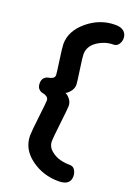

<svg xmlns="http://www.w3.org/2000/svg" viewBox="-150 -829 643 909"><g transform="rotate(20 171.5 -374.0)"><path d="M25 -386Q25 -404 34.5 -413.5Q44 -423 55 -424.5Q66 -426 75.5 -431.5Q85 -437 85 -449Q85 -458 76 -520Q67 -582 67 -599Q67 -665 129 -716.5Q191 -768 268 -768Q298 -768 312 -754.5Q326 -741 326 -721Q326 -704 316.5 -690.5Q307 -677 291 -677Q248 -677 210.5 -651.5Q173 -626 173 -585Q173 -571 182 -509.5Q191 -448 191 -438Q191 -420 178.5 -404Q166 -388 155 -384Q166 -381 178.5 -365.5Q191 -350 191 -331Q191 -319 182 -241Q173 -163 173 -149Q173 -120 195.5 -101.5Q218 -83 242.5 -77Q267 -71 291 -71Q309 -71 317.5 -56.5Q326 -42 326 -26Q326 20 267 20Q188 20 127.5 -25Q67 -70 67 -138Q67 -157 76 -234Q85 -311 85 -320Q85 -332 75.5 -338.5Q66 -345 55 -346.5Q44 -348 34.5 -357.5Q25 -367 25 -386Z"/></g></svg>

Font: Dosis
Style: SemiBold
Weight: 600
Designer: Edgar Tolentino, Pablo Impallari, Igino Marini
Foundry: Edgar Tolentino, Pablo Impallari, Igino Marini
Version: Version 1.007